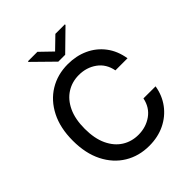

<svg xmlns="http://www.w3.org/2000/svg" viewBox="-254 -1083 1242 1242"><g transform="rotate(-45 367.5 -462.0)"><path d="M683.9 -490.8H573.2Q559.7 -561.4 506.9 -599.3Q454.2 -637.1 384.6 -637.1Q322.1 -637.1 272.4 -605.5Q222.7 -573.9 194.1 -513Q165.5 -452.1 165.5 -363.6Q165.5 -274.9 194.2 -213.8Q223 -152.7 272.5 -121.4Q322.1 -90.2 384.2 -90.2Q453.1 -90.2 506 -127.5Q558.9 -164.8 573.2 -234.4L683.9 -234Q672.2 -162.3 631.4 -107.2Q590.6 -52.2 527 -21.1Q463.4 9.9 383.5 9.9Q289.1 9.9 215.2 -35Q141.3 -79.9 98.9 -163.7Q56.5 -247.5 56.5 -363.6Q56.5 -480.1 99.1 -563.7Q141.7 -647.4 215.6 -692.3Q289.4 -737.2 383.5 -737.2Q460.6 -737.2 524 -708.1Q587.4 -679 629.4 -623.8Q671.5 -568.5 683.9 -490.8ZM301.1 -932.5 383.5 -853 465.6 -932.5H552.6V-926.8L414.8 -791.9H351.9L214.5 -926.8V-932.5Z"/></g></svg>

Font: Inter UI Medium
Style: Regular
Weight: 500
Designer: Rasmus Andersson
Foundry: rsms
Version: 3.2;8d6f07862